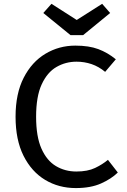

<svg xmlns="http://www.w3.org/2000/svg" viewBox="-20 -954 655 987"><path d="M367.2 -719.5Q437.4 -719.5 485.4 -701.5Q533.3 -683.6 575.4 -649.2L520.5 -584.6Q487.7 -611.8 450.8 -624.4Q413.8 -636.9 373.3 -636.9Q317.4 -636.9 270.3 -609.7Q223.1 -582.6 194.4 -520.5Q165.6 -458.5 165.6 -353.8Q165.6 -251.8 193.1 -190Q220.5 -128.2 267.4 -100.3Q314.4 -72.3 372.3 -72.3Q430.3 -72.3 468.5 -90.5Q506.7 -108.7 534.9 -132.3L585.6 -67.2Q552.3 -34.4 499.2 -10.8Q446.2 12.8 369.7 12.8Q282.1 12.8 212.1 -29.2Q142.1 -71.3 101 -153.1Q60 -234.9 60 -353.8Q60 -472.8 101.8 -554.4Q143.6 -635.9 213.6 -677.7Q283.6 -719.5 367.2 -719.5ZM505.1 -934.4 546.2 -887.2 407.2 -773.3H342.6L202.6 -887.2L244.6 -934.4L374.4 -851.3Z"/></svg>

Font: Fira Code Retina
Style: Regular
Weight: 450
Monospace: yes
Designer: Carrois Corporate, Edenspiekermann AG, Nikita Prokopov
Foundry: Carrois Corporate, Edenspiekermann AG, Nikita Prokopov
Version: Version 6.002